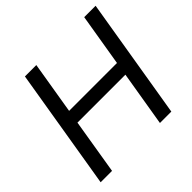

<svg xmlns="http://www.w3.org/2000/svg" viewBox="-179 -908 1088 1088"><g transform="rotate(-45 365.5 -364.0)"><path d="M38.1 0 158.7 -727.5H250L197.8 -412.6H581.5L633.8 -727.5H725.1L604.5 0H513.2L568.4 -332H184.1L129.4 0Z"/></g></svg>

Font: Inter 20pt
Style: Italic
Weight: 400
Italic angle: -9.3988°
Version: Version 4.001;git-66647c0bb